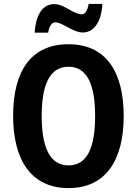

<svg xmlns="http://www.w3.org/2000/svg" viewBox="-20 -951 699 981"><path d="M503 -931H433C427 -896 415 -878 398 -878C355 -878 308 -930 258 -930C191 -930 162 -865 157 -784H226C231 -820 247 -837 262 -837C300 -837 352 -785 403 -785C457 -785 498 -835 503 -931ZM612 -358C612 -581 524 -725 330 -725C140 -725 47 -590 47 -359C47 -137 137 10 330 10C523 10 612 -136 612 -358ZM193 -358C193 -520 235 -610 330 -610C424 -610 466 -521 466 -358C466 -194 424 -106 330 -106C236 -106 193 -196 193 -358Z"/></svg>

Font: Noto Sans Display SemiCondensed
Style: Bold
Weight: 700
Width: 4
Designer: Monotype Design Team
Foundry: Monotype Imaging Inc.
Version: Version 1.900